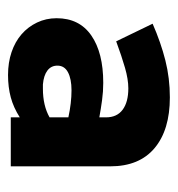

<svg xmlns="http://www.w3.org/2000/svg" viewBox="-2 -746 453 490"><g transform="rotate(90 225.0 -501.5)"><path d="M172 -295Q140 -295 113.5 -304Q87 -313 68 -329.5Q49 -346 38 -369Q27 -392 27 -419Q27 -477 71 -507.5Q115 -538 192 -538Q214 -538 236 -535Q258 -532 280 -528V-545Q280 -573 260.5 -587.5Q241 -602 206 -602Q183 -602 153.5 -593.5Q124 -585 86 -571L41 -664Q89 -685 134.5 -696.5Q180 -708 229 -708Q312 -708 358.5 -669Q405 -630 405 -556V-302H280V-325Q255 -309 229 -302Q203 -295 172 -295ZM148 -421Q148 -405 160.5 -395.5Q173 -386 196 -384H207Q250 -384 280 -401V-449Q243 -457 211 -457Q182 -457 165 -448Q148 -439 148 -421Z"/></g></svg>

Font: Rosa Sans Black
Style: Regular
Weight: 900
Designer: Pentagram / MCKL
Foundry: Pentagram / MCKL
Version: Version 1.005;September 16, 2019;FontCreator 11.5.0.2425 64-